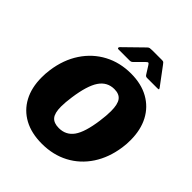

<svg xmlns="http://www.w3.org/2000/svg" viewBox="-258 -1125 1297 1297"><g transform="rotate(45 390.0 -477.0)"><path d="M360 10Q260 10 189 -28.5Q118 -67 80 -138Q42 -209 42 -306Q42 -323 43 -342Q44 -361 47 -380Q63 -494 118.5 -577.5Q174 -661 259.5 -706.5Q345 -752 451 -752Q549 -752 620 -712.5Q691 -673 729 -601Q767 -529 767 -431Q767 -414 766 -395.5Q765 -377 762 -358Q746 -246 691.5 -163Q637 -80 552 -35Q467 10 360 10ZM366 -146Q434 -146 472 -199.5Q510 -253 527 -377Q531 -406 533 -430.5Q535 -455 535 -476Q535 -541 514 -569.5Q493 -598 446 -598Q378 -598 339 -540.5Q300 -483 282 -355Q278 -327 276 -303.5Q274 -280 274 -260Q274 -198 296 -172Q318 -146 366 -146ZM527 -821 493 -875Q486 -886 481 -886.5Q476 -887 465 -876L407 -818Q400 -811 394.5 -809Q389 -807 379 -807H276Q267 -807 266.5 -813.5Q266 -820 272 -825L403 -953Q411 -961 419 -962.5Q427 -964 441 -964H536Q547 -964 552 -958Q557 -952 561 -947L655 -821Q662 -811 659 -809Q656 -807 645 -807H549Q540 -807 535.5 -810.5Q531 -814 527 -821Z"/></g></svg>

Font: Libre Franklin Black
Style: Italic
Weight: 900
Italic angle: -8°
Designer: Pablo Impallari, Rodrigo Fuenzalida, Nhung Nguyen
Foundry: Impallari Type
Version: Version 3.000